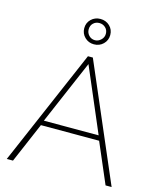

<svg xmlns="http://www.w3.org/2000/svg" viewBox="-135 -1038 945 1134"><g transform="rotate(15 337.5 -471.0)"><path d="M337 -942Q371 -942 394 -920Q417 -898 417 -865Q417 -832 394 -809.5Q371 -787 337 -787Q304 -787 281 -809.5Q258 -832 258 -865Q258 -898 281 -920Q304 -942 337 -942ZM285 -865Q285 -843 300 -827.5Q315 -812 337 -812Q357 -812 373.5 -827.5Q390 -843 390 -865Q390 -888 374.5 -902.5Q359 -917 337 -917Q315 -917 300 -902.5Q285 -888 285 -865ZM322 -710H352L657 0H620L515 -245H159L54 0H16ZM504 -275 337 -666 169 -275Z"/></g></svg>

Font: Raleway-v4020 ExtraLight
Style: Regular
Weight: 275
Designer: Matt McInerney, Pablo Impallari, Rodrigo Fuenzalida
Foundry: Matt McInerney, Pablo Impallari, Rodrigo Fuenzalida
Version: Version 4.020;PS 004.020;hotconv 1.0.88;makeotf.lib2.5.64775